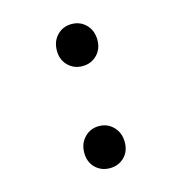

<svg xmlns="http://www.w3.org/2000/svg" viewBox="-88 -624 676 715"><g transform="rotate(-15 250.0 -266.0)"><path d="M171.9 -68.4Q171.9 -103.5 194.3 -127Q216.8 -150.4 250 -150.4Q283.2 -150.4 305.7 -127Q328.1 -103.5 328.1 -68.4Q328.1 -32.2 305.7 -10.3Q283.2 11.7 250 11.7Q216.8 11.7 194.3 -10.3Q171.9 -32.2 171.9 -68.4ZM171.9 -461.9Q171.9 -498 194.3 -521Q216.8 -543.9 250 -543.9Q283.2 -543.9 305.7 -521Q328.1 -498 328.1 -461.9Q328.1 -426.8 305.7 -404.3Q283.2 -381.8 250 -381.8Q216.8 -381.8 194.3 -404.3Q171.9 -426.8 171.9 -461.9Z"/></g></svg>

Font: Gen Jyuu Gothic L Monospace Medium
Style: Regular
Weight: 500
Designer: [Source Han Sans]
Ryoko NISHIZUKA  (kana & ideographs); Paul D. Hunt (Latin, Greek & Cyrillic); Wenlong ZHANG  (bopomofo
Version: Version 1.002.20150607